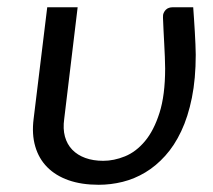

<svg xmlns="http://www.w3.org/2000/svg" viewBox="-20 -497 582 524"><path d="M191.9 -477.1 155.3 -172.9Q151.4 -145.5 157.2 -124.3Q163.1 -103 177.2 -88.4Q191.4 -73.7 212.9 -65.9Q234.4 -58.1 261.7 -58.1Q291 -58.1 321 -70.3Q351.1 -82.5 375.5 -111.6Q399.9 -140.6 415.3 -189Q430.7 -237.3 430.7 -310.1Q430.7 -324.2 429.9 -341.8Q429.2 -359.4 428.2 -377.7Q427.2 -396 426.3 -414.3Q425.3 -432.6 424.8 -448.7Q424.3 -456.5 426.8 -461.9Q429.2 -467.3 432.9 -470.7Q436.5 -474.1 441.2 -475.6Q445.8 -477.1 450.2 -477.1H507.3Q508.3 -462.4 509.5 -445.1Q510.7 -427.7 511.7 -410.2Q512.7 -392.6 513.4 -376.2Q514.2 -359.9 514.2 -347.7Q514.2 -282.2 503.7 -230.2Q493.2 -178.2 474.6 -138.9Q456.1 -99.6 430.9 -71.8Q405.8 -43.9 376.5 -26.4Q347.2 -8.8 314.7 -0.7Q282.2 7.3 249.5 7.3Q202.6 7.3 167.2 -5.1Q131.8 -17.6 108.9 -40.8Q85.9 -64 76.2 -97.4Q66.4 -130.9 71.8 -172.9L108.9 -477.1Z"/></svg>

Font: Carlito
Style: Italic
Weight: 400
Italic angle: -7°
Designer: Lukasz Dziedzic
Foundry: tyPoland Lukasz Dziedzic
Version: Version 1.104